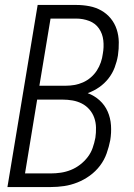

<svg xmlns="http://www.w3.org/2000/svg" viewBox="-20 -755 540 775"><path d="M10 0 132 -735H288Q315 -735 341 -730Q367 -725 389 -712.5Q411 -700 427 -680.5Q443 -661 451 -636.5Q459 -612 459.5 -585Q460 -558 456 -531Q452 -507 443 -483Q434 -459 418 -438.5Q402 -418 380.5 -403Q359 -388 334 -379Q361 -369 382 -350Q403 -331 414.5 -305Q426 -279 428 -249Q430 -219 425 -189Q420 -163 410.5 -136Q401 -109 383.5 -86Q366 -63 342.5 -46Q319 -29 292.5 -18.5Q266 -8 239 -4Q212 0 185 0ZM139 -409H246Q263 -409 280.5 -412Q298 -415 315 -422.5Q332 -430 346.5 -442.5Q361 -455 371 -470.5Q381 -486 387 -503.5Q393 -521 395 -538Q400 -565 397 -592Q394 -619 379.5 -640Q365 -661 340 -670.5Q315 -680 288 -680H184ZM81 -55H185Q205 -55 225.5 -58Q246 -61 266 -69Q286 -77 303.5 -90.5Q321 -104 334 -121Q347 -138 354 -158Q361 -178 365 -199Q368 -219 367.5 -240Q367 -261 360.5 -279.5Q354 -298 341 -313Q328 -328 310.5 -337Q293 -346 273 -349.5Q253 -353 232 -353H130Z"/></svg>

Font: Iosevka Curly Light Oblique
Style: Regular
Weight: 300
Italic angle: -9°
Monospace: yes
Designer: Belleve Invis
Foundry: Belleve Invis
Version: Version 11.1.0; ttfautohint (v1.8.3)